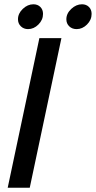

<svg xmlns="http://www.w3.org/2000/svg" viewBox="-20 -877 448 897"><path d="M64 -787Q64 -814 86.5 -835.5Q109 -857 136 -857Q156 -857 168.5 -844.5Q181 -832 181 -812Q181 -784 159.5 -762.5Q138 -741 111 -741Q91 -741 77.5 -754Q64 -767 64 -787ZM290 -787Q290 -814 313 -835.5Q336 -857 363 -857Q383 -857 395.5 -844.5Q408 -832 408 -812Q408 -784 386.5 -762.5Q365 -741 338 -741Q317 -741 303.5 -754Q290 -767 290 -787ZM164 -699H267L119 0H16Z"/></svg>

Font: Prompt
Style: Italic
Weight: 400
Italic angle: -12°
Designer: Katatrad Team
Foundry: CadsonDemak
Version: Version 1.001